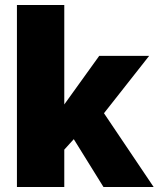

<svg xmlns="http://www.w3.org/2000/svg" viewBox="-20 -750 636 770"><path d="M395 0 275.9 -191.9 237.8 -149.9V0H47.9V-730H237.8V-331.1L377.9 -525.9H578.1L397 -295.9L596.2 0Z"/></svg>

Font: Rawline Black
Style: Regular
Weight: 900
Designer: Matt McInerney, Pablo Impallari, Rodrigo Fuenzalida
Foundry: Matt McInerney, Pablo Impallari, Rodrigo Fuenzalida
Version: Version 4.020;PS 004.020;hotconv 1.0.88;makeotf.lib2.5.64775